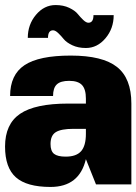

<svg xmlns="http://www.w3.org/2000/svg" viewBox="-20 -730 540 760"><path d="M0 -150Q0 -239 59.5 -279.5Q119 -320 250 -320H320V-340Q320 -377 304.5 -393.5Q289 -410 254 -410Q220 -410 205 -396Q190 -382 190 -350H20Q20 -434 77 -472Q134 -510 260 -510Q386 -510 443 -465Q500 -420 500 -320V0H360L320 -100Q294 10 180 10Q86 10 43 -28Q0 -66 0 -150ZM270 -220Q222 -220 201 -207Q180 -194 180 -160Q180 -132 194 -121Q208 -110 240 -110Q282 -110 301 -131.5Q320 -153 320 -200V-220ZM90 -580Q90 -633 122.5 -671.5Q155 -710 200 -710Q231 -710 254 -699Q277 -688 287.5 -675Q298 -662 309.5 -651Q321 -640 330 -640Q350 -640 350 -670H430Q430 -617 397.5 -578.5Q365 -540 320 -540Q289 -540 266 -551Q243 -562 232.5 -575Q222 -588 210.5 -599Q199 -610 190 -610Q170 -610 170 -580Z"/></svg>

Font: Fivo Sans Modern Heavy
Style: Regular
Weight: 900
Designer: Alexander Slobzheninov
Foundry: Alexander Slobzheninov
Version: 1.0